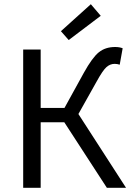

<svg xmlns="http://www.w3.org/2000/svg" viewBox="-20 -891 620 911"><path d="M90 0V-656H173V-379H286L378 -546Q418 -618 449 -643Q480 -668 526 -668Q547 -668 562 -662L548 -584Q537 -588 524 -588Q502 -588 484.5 -572Q467 -556 439 -505L352 -350L578 0H487L285 -311H173V0ZM306 -701 269 -743 411 -871 458 -816Z"/></svg>

Font: Toshiba Sans
Style: Regular
Weight: 400
Designer: Paul D. Hunt
Foundry: Toshiba Corporation
Version: Version 2.020;PS 2.0;hotconv 1.0.86;makeotf.lib2.5.63406